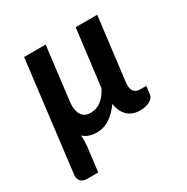

<svg xmlns="http://www.w3.org/2000/svg" viewBox="-156 -649 930 953"><g transform="rotate(-30 309.0 -173.0)"><path d="M560 -85.5 554 -36.5Q551.5 -20.5 530 -7.8Q508.5 5 472.5 5Q453 5 435.8 -0.8Q418.5 -6.5 405 -18.5Q391.5 -30.5 382.2 -48.8Q373 -67 369.5 -92Q340 -51.5 306.8 -29.5Q273.5 -7.5 234.5 -7.5Q184.5 -7.5 156.5 -34Q158 -13.5 157 7.8Q156 29 153.5 47.5L138.5 167.5H77.5Q51.5 167.5 39 154.2Q26.5 141 29.5 116L106.5 -513H230L191.5 -198.5Q188.5 -156.5 204.2 -132Q220 -107.5 254.5 -107.5Q289.5 -107.5 316 -128.2Q342.5 -149 361.5 -186.5L402 -513H525.5L481 -151.5Q477 -117.5 488.8 -101.5Q500.5 -85.5 524.5 -85.5Z"/></g></svg>

Font: Lato 2
Style: Bold Italic
Weight: 700
Italic angle: -7°
Designer: Lukasz Dziedzic with Adam Twardoch and Botio Nikoltchev
Foundry: tyPoland Lukasz Dziedzic
Version: Version 2.015; 2015-08-06; http://www.latofonts.com/